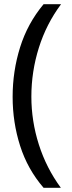

<svg xmlns="http://www.w3.org/2000/svg" viewBox="-20 -734 340 912"><path d="M40 -274Q40 -396 75.5 -509.5Q111 -623 187 -714H270Q200 -620 164.5 -507Q129 -394 129 -275Q129 -159 164.5 -47.5Q200 64 269 158H187Q111 70 75.5 -41.5Q40 -153 40 -274Z"/></svg>

Font: Noto Sans Tifinagh Ahaggar
Style: Regular
Weight: 400
Designer: JamraPatel
Foundry: JamraPatel LLC
Version: Version 2.006; ttfautohint (v1.8.4.7-5d5b)